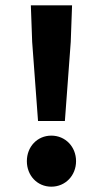

<svg xmlns="http://www.w3.org/2000/svg" viewBox="-20 -690 387 722"><path d="M123 -235H224L246 -532L251 -670H96L101 -532ZM173 12C226 12 266 -30 266 -84C266 -138 226 -180 173 -180C120 -180 81 -138 81 -84C81 -30 120 12 173 12Z"/></svg>

Font: DAIFUKU Sans
Style: Bold
Weight: 700
Designer: Original font ‘Source Han Sans JP’ : Paul D. Hunt
Foundry: Daifuku
Version: Version 1.000